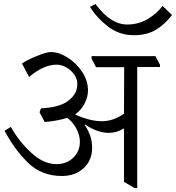

<svg xmlns="http://www.w3.org/2000/svg" viewBox="-20 -924 890 971"><path d="M3 0ZM789 -585H674V27H661L607 -4V-274H606Q570 -252 530 -252Q473 -252 411 -294L408 -292Q446 -239 446 -177Q446 -114 403.5 -74Q361 -34 293 -34Q189 -34 120.5 -102Q52 -170 3 -263L35 -282Q75 -210 137.5 -152Q200 -94 265 -94Q317 -94 350.5 -126.5Q384 -159 384 -207Q384 -241 366 -274Q348 -307 320 -328Q269 -312 206 -307L180 -356L187 -376Q269 -380 313 -406Q340 -423 355.5 -445.5Q371 -468 371 -501Q371 -525 355.5 -547Q340 -569 315.5 -583Q291 -597 266 -597Q201 -597 127 -535L91 -603Q118 -621 167 -641Q216 -661 238 -661Q280 -660 323.5 -632Q367 -604 396 -559.5Q425 -515 425 -467Q425 -434 408.5 -401.5Q392 -369 360 -345Q435 -311 495 -311Q553 -311 607 -349L608 -584H466L443 -628V-640H766L789 -597ZM657 -746Q584 -746 528 -788.5Q472 -831 435 -889L463 -904Q538 -801 622 -800Q682 -800 728.5 -828.5Q775 -857 802 -894L850 -848Q812 -799 767 -772.5Q722 -746 657 -746Z"/></svg>

Font: Martel Light
Style: Regular
Weight: 300
Designer: Dan Reynolds
Foundry: Dan Reynolds
Version: Version 1.001; ttfautohint (v1.1) -l 5 -r 5 -G 72 -x 0 -D la